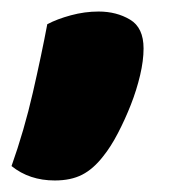

<svg xmlns="http://www.w3.org/2000/svg" viewBox="-30 -198 293 333"><path d="M149 73Q132 95 112.5 105Q93 115 65 115Q21 115 -10 90Q12 28 27 -37.5Q42 -103 52 -156Q69 -165 93 -171.5Q117 -178 141 -178Q172 -178 195.5 -164Q219 -150 219 -114Q219 -93 213 -67.5Q207 -42 197 -16.5Q187 9 174.5 33Q162 57 149 73Z"/></svg>

Font: Baloo Bhaina
Style: Regular
Weight: 400
Designer: Manish Minz, Shuchita Grover and Ek Type
Foundry: Ek Type
Version: Version 1.443;PS 1.000;hotconv 16.6.51;makeotf.lib2.5.65220;